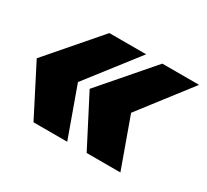

<svg xmlns="http://www.w3.org/2000/svg" viewBox="-95 -652 764 710"><g transform="rotate(30 286.5 -297.0)"><path d="M339 -84 230 -295 416 -510H573L407 -295L483 -84ZM112 -84 4 -295 190 -510H347L180 -295L256 -84Z"/></g></svg>

Font: Saira Expanded Black
Style: Italic
Weight: 900
Width: 7
Italic angle: -12°
Designer: Hector Gatti with collaboration of the Omnibus-Type team
Foundry: Omnibus-Type
Version: Version 1.101